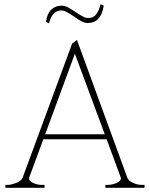

<svg xmlns="http://www.w3.org/2000/svg" viewBox="-20 -898 717 918"><path d="M214 -786 200 -794Q205 -833 225 -852Q245 -871 274 -871Q289 -871 304.5 -863Q320 -855 342 -840Q363 -826 376.5 -819Q390 -812 403 -812Q426 -812 439.5 -829Q453 -846 461 -878L476 -871Q463 -788 400 -788Q385 -788 370 -796Q355 -804 334 -819Q311 -834 298 -841Q285 -848 272 -848Q230 -848 214 -786ZM671 -14V0H484V-14H496Q516 -14 537 -23Q558 -32 558 -45Q558 -48 556 -53Q554 -58 553 -61L490 -232H187L124 -61Q123 -58 121 -53Q119 -48 119 -45Q119 -32 139 -23Q159 -14 179 -14H193V0H6V-14H20Q41 -16 62 -25.5Q83 -35 88 -48L325 -690L348 -707L589 -48Q594 -34 615.5 -24Q637 -14 657 -14ZM481 -256 338 -641 196 -256Z"/></svg>

Font: Taviraj Thin
Style: Regular
Weight: 100
Designer: Katatrad Team
Foundry: CadsonDemak
Version: Version 1.030